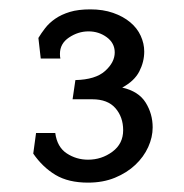

<svg xmlns="http://www.w3.org/2000/svg" viewBox="-20 -687 393 410"><path d="M98 -403Q102 -373 122.5 -359.5Q143 -346 168 -346Q197 -346 220 -363Q243 -380 243 -409Q243 -437 226.5 -456Q210 -475 177 -475H135L141 -516Q184 -517 204.5 -535.5Q225 -554 225 -575Q225 -595 208 -607.5Q191 -620 169 -620Q147 -620 127.5 -607Q108 -594 108 -572Q108 -565 109 -562H67L62 -606Q68 -616 76.5 -627Q85 -638 98 -647Q111 -656 129 -661.5Q147 -667 173 -667Q200 -667 221.5 -659.5Q243 -652 258 -639.5Q273 -627 280.5 -610.5Q288 -594 288 -577Q288 -555 277.5 -534.5Q267 -514 241 -500Q276 -492 291 -468Q306 -444 306 -415Q306 -394 296.5 -373Q287 -352 269 -335Q251 -318 225.5 -307.5Q200 -297 168 -297Q126 -297 98.5 -313.5Q71 -330 51 -359L57 -403Z"/></svg>

Font: QuattrocentoBold
Style: Bold
Weight: 700
Designer: Pablo Impallari
Foundry: Pablo Impallari, Igino Marini, Branda Gallo
Version: Version 2.000